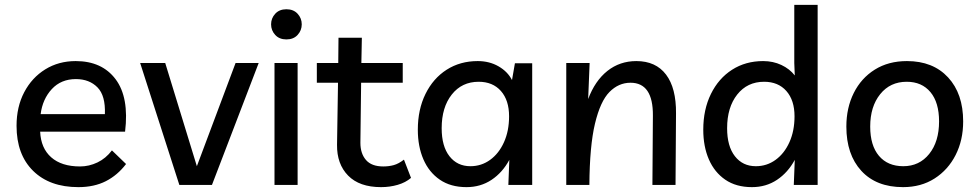

<svg xmlns="http://www.w3.org/2000/svg" viewBox="-20 -760 4025 789"><path d="M302 9Q184 9 116 -58Q48 -125 48 -243Q48 -321 79.5 -381Q111 -441 166 -475Q221 -509 291 -509Q399 -509 455 -434.5Q511 -360 494 -219H145Q148 -151 190.5 -113.5Q233 -76 309 -76Q346 -76 380.5 -92.5Q415 -109 440 -142L498 -86Q463 -40 415 -15.5Q367 9 302 9ZM292 -435Q231 -435 193 -394Q155 -353 147 -291H411Q414 -367 380.5 -401Q347 -435 292 -435Z M948 -501H1043L851 0H717L556 -501H659L789 -77Z M1203 -501V0H1108V-501ZM1157 -598Q1128 -598 1111 -616.5Q1094 -635 1094 -660Q1094 -685 1111 -703.5Q1128 -722 1157 -722Q1186 -722 1203 -703.5Q1220 -685 1220 -660Q1220 -635 1203 -616.5Q1186 -598 1157 -598Z M1546 9Q1457 9 1410.5 -38.5Q1364 -86 1365 -165L1369 -420H1282V-501H1370L1371 -605H1467L1465 -501H1635V-420H1464L1461 -173Q1461 -129 1484 -102.5Q1507 -76 1555 -76Q1578 -76 1598 -81.5Q1618 -87 1640 -104L1669 -29Q1647 -10 1614.5 -0.5Q1582 9 1546 9Z M2167 -500V0H2069L2073 -103Q2045 -51 2000 -21Q1955 9 1897 9Q1832 9 1787.5 -21.5Q1743 -52 1720 -105Q1697 -158 1697 -227Q1697 -310 1728.5 -374Q1760 -438 1815.5 -473.5Q1871 -509 1943 -509Q1991 -509 2028.5 -487.5Q2066 -466 2084 -431L2096 -500ZM1947 -424Q1878 -424 1836.5 -371.5Q1795 -319 1795 -233Q1795 -159 1827 -118Q1859 -77 1913 -77Q1958 -77 1994 -103Q2030 -129 2051 -175.5Q2072 -222 2072 -282Q2072 -348 2038.5 -386Q2005 -424 1947 -424Z M2307 0V-501H2403L2397 -353Q2425 -428 2476 -468.5Q2527 -509 2595 -509Q2675 -509 2717 -453.5Q2759 -398 2758 -294L2756 0H2661L2663 -285Q2664 -420 2571 -420Q2522 -420 2484.5 -382Q2447 -344 2425 -252Q2403 -160 2402 0Z M3340 -740V0H3242L3246 -103Q3218 -51 3173 -21Q3128 9 3070 9Q3005 9 2960.5 -21.5Q2916 -52 2893 -105Q2870 -158 2870 -227Q2870 -310 2901.5 -374Q2933 -438 2988.5 -473.5Q3044 -509 3116 -509Q3157 -509 3191 -493Q3225 -477 3246 -450L3244 -501V-740ZM3120 -424Q3051 -424 3009.5 -371.5Q2968 -319 2968 -233Q2968 -159 3000 -118Q3032 -77 3086 -77Q3131 -77 3167 -103Q3203 -129 3224 -175.5Q3245 -222 3245 -282Q3245 -348 3211.5 -386Q3178 -424 3120 -424Z M3707 -509Q3814 -509 3876 -442Q3938 -375 3938 -261Q3938 -184 3907 -123Q3876 -62 3820.5 -26.5Q3765 9 3691 9Q3581 9 3519.5 -58Q3458 -125 3458 -240Q3458 -317 3488.5 -378Q3519 -439 3575 -474Q3631 -509 3707 -509ZM3692 -77Q3758 -77 3798.5 -127.5Q3839 -178 3839 -261Q3839 -339 3803.5 -381.5Q3768 -424 3706 -424Q3638 -424 3597 -373Q3556 -322 3556 -240Q3556 -162 3592 -119.5Q3628 -77 3692 -77Z"/></svg>

Font: Livvic Medium
Style: Regular
Weight: 500
Designer: Jacques Le Bailly, Baron von Fonthausen
Version: Version 1.001; ttfautohint (v1.8.2)